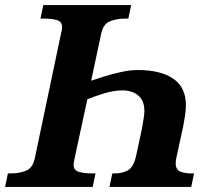

<svg xmlns="http://www.w3.org/2000/svg" viewBox="-43 -734 842 754"><path d="M-23 0 -12 -53H0Q32 -53 59 -63.5Q86 -74 94 -114L197 -604Q201 -618 201 -627Q201 -649 181 -655Q161 -661 129 -661H116L127 -714H472L461 -661H448Q416 -661 389 -650.5Q362 -640 354 -600L315 -417Q332 -423 363.5 -433Q395 -443 431.5 -451Q468 -459 498 -459Q588 -459 637.5 -425Q687 -391 687 -321Q687 -302 683.5 -279Q680 -256 676 -235.5Q672 -215 669 -204L651 -121Q647 -105 647 -93Q647 -68 664.5 -60.5Q682 -53 708 -53H719L708 0H387L398 -53H409Q437 -53 459 -65Q481 -77 491 -120L509 -203Q511 -212 514.5 -230Q518 -248 521 -267Q524 -286 524 -298Q524 -339 500 -359Q476 -379 438 -379Q404 -379 365 -367Q326 -355 300 -344L251 -117Q246 -94 246 -87Q246 -65 267 -59Q288 -53 319 -53H332L321 0Z"/></svg>

Font: Noto Serif
Style: Bold Italic
Weight: 700
Italic angle: -12°
Designer: Monotype Design Team
Foundry: Monotype Imaging Inc.
Version: Version 2.013